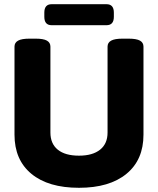

<svg xmlns="http://www.w3.org/2000/svg" viewBox="-20 -886 752 914"><path d="M356 8Q210 8 129.5 -58.5Q49 -125 49 -245V-664Q49 -683 66 -692.5Q83 -702 120 -702H150Q187 -702 203.5 -692.5Q220 -683 220 -664V-255Q220 -202 255 -173.5Q290 -145 356 -145Q421 -145 456.5 -173.5Q492 -202 492 -255V-664Q492 -683 509 -692.5Q526 -702 563 -702H592Q630 -702 646.5 -692.5Q663 -683 663 -664V-245Q663 -125 582 -58.5Q501 8 356 8ZM226 -766Q191 -766 191 -806V-826Q191 -866 226 -866H487Q522 -866 522 -826V-806Q522 -766 487 -766Z"/></svg>

Font: Asap ExtraBold
Style: Regular
Weight: 800
Designer: Pablo Cosgaya
Foundry: Omnibus-Type
Version: Version 3.001; ttfautohint (v1.8.4.7-5d5b)